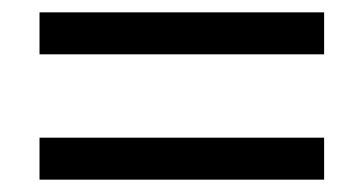

<svg xmlns="http://www.w3.org/2000/svg" viewBox="-20 -442 589 311"><path d="M44 -354V-422H505V-354ZM44 -151V-219H505V-151Z"/></svg>

Font: Nunito Sans 7pt SemiCondensed Medium
Style: Regular
Weight: 500
Width: 4
Designer: Vernon Adams
Foundry: Vernon Adams
Version: Version 3.101;gftools[0.9.27]